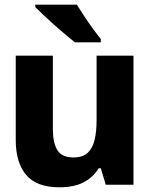

<svg xmlns="http://www.w3.org/2000/svg" viewBox="-20 -786 640 817"><path d="M233 11Q136 11 91.5 -41.5Q47 -94 47 -190V-549H205V-236Q205 -177 224.5 -146.5Q244 -116 292 -116Q333 -116 354 -136.5Q375 -157 383 -192.5Q391 -228 391 -273V-549H548V0H430L409 -70H400Q374 -29 333.5 -9Q293 11 233 11ZM299 -606Q283 -618 259.5 -638Q236 -658 211 -680Q186 -702 164.5 -722.5Q143 -743 130 -756V-766H307Q320 -745 338.5 -717Q357 -689 376 -663Q395 -637 409 -620V-606Z"/></svg>

Font: Noto Sans Mono ExtraBold
Style: Regular
Weight: 800
Designer: Monotype Design Team
Foundry: Monotype Imaging Inc.
Version: Version 2.014